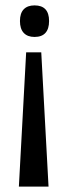

<svg xmlns="http://www.w3.org/2000/svg" viewBox="-20 -559 250 712"><path d="M77 -365H133L160 133H50ZM108 -539Q162 -539 162 -481Q162 -452 148.5 -437Q135 -422 108 -422Q82 -422 68 -437Q54 -452 54 -481Q54 -510 68 -524.5Q82 -539 108 -539Z"/></svg>

Font: Bricolage Grotesque Condensed
Style: Regular
Weight: 400
Width: 3
Designer: Mathieu Triay
Foundry: Atelier Triay
Version: Version 1.000;gftools[0.9.30]